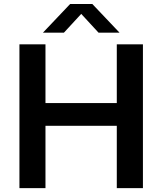

<svg xmlns="http://www.w3.org/2000/svg" viewBox="-20 -968 836 988"><path d="M80 0V-740H214V-437.5H581V-740H715.5V0H581V-320.5H214V0ZM201 -800 341 -947.5H455L595 -800H487L398 -896.5L309 -800Z"/></svg>

Font: Encode Sans Semi Expanded SemiBold
Style: Regular
Weight: 600
Width: 6
Designer: Multiple Designers
Foundry: Impallari Type
Version: Version 3.000; ttfautohint (v1.8.3) -l 8 -r 50 -G 200 -x 14 